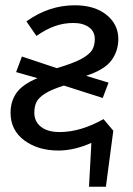

<svg xmlns="http://www.w3.org/2000/svg" viewBox="-20 -558 503 727"><path d="M372 -107 409 -63 381 149H317L326 -17Q261 12 201 12Q124 12 72 -26.5Q20 -65 20 -131Q20 -175 43 -207Q66 -239 122 -262L41 -285L63 -344L195 -300Q257 -318 288 -335Q319 -352 329 -369Q339 -386 339 -410Q339 -439 316.5 -455Q294 -471 258 -471Q221 -471 187.5 -459Q154 -447 118 -422L80 -477Q165 -538 263 -538Q338 -538 383 -502Q428 -466 428 -410Q428 -365 402 -329.5Q376 -294 306 -271L391 -245L369 -187L222 -234Q174 -219 149.5 -203Q125 -187 117.5 -170.5Q110 -154 110 -131Q110 -98 135 -78Q160 -58 206 -58Q285 -58 372 -107Z"/></svg>

Font: Fira Sans Book
Style: Italic
Weight: 350
Italic angle: -8°
Designer: bBox Type GmbH & Carrois Corporate GbR & Edenspiekermann AG
Foundry: bBox Type GmbH & Carrois Corporate GbR & Edenspiekermann AG
Version: Version 4.301